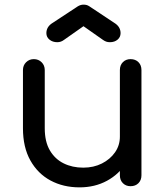

<svg xmlns="http://www.w3.org/2000/svg" viewBox="-20 -803 720 828"><path d="M323 5Q253 5 198 -24.5Q143 -54 111 -111Q79 -168 79 -250V-501Q79 -521 92.5 -534.5Q106 -548 126 -548Q146 -548 159.5 -534.5Q173 -521 173 -501V-250Q173 -192 195 -154.5Q217 -117 254.5 -98.5Q292 -80 339 -80Q384 -80 419.5 -98Q455 -116 476 -146Q497 -176 497 -214H557Q556 -152 525 -102Q494 -52 441.5 -23.5Q389 5 323 5ZM543 0Q523 0 510 -13Q497 -26 497 -47V-501Q497 -522 510 -535Q523 -548 543 -548Q564 -548 577 -535Q590 -522 590 -501V-47Q590 -26 577 -13Q564 0 543 0ZM227 -621Q207 -621 193.5 -632Q180 -643 180 -660Q180 -685 202 -701L316 -776Q328 -783 340 -783Q347 -783 353 -781.5Q359 -780 365 -776L478 -701Q500 -685 500 -660Q500 -643 487 -632Q474 -621 454 -621Q445 -621 438 -623.5Q431 -626 424 -631L340 -690L256 -631Q243 -621 227 -621Z"/></svg>

Font: Comfortaa SemiBold
Style: Regular
Weight: 600
Designer: Johan Aakerlund
Foundry: Johan Aakerlund
Version: Version 3.104; ttfautohint (v1.8.1.43-b0c9)